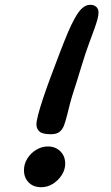

<svg xmlns="http://www.w3.org/2000/svg" viewBox="-20 -771 462 801"><path d="M192 -211Q157 -211 144.5 -222.5Q132 -234 132 -252Q132 -265 139 -292Q146 -319 159 -358.5Q172 -398 191 -449Q213 -508 230.5 -553.5Q248 -599 262.5 -633.5Q277 -668 290 -691Q307 -723 323 -737Q339 -751 356 -751Q373 -751 382 -742Q391 -733 391 -720Q391 -707 387 -692Q383 -677 375 -654Q366 -629 351.5 -590Q337 -551 319 -492Q311 -465 303 -439.5Q295 -414 287 -389.5Q279 -365 272.5 -340.5Q266 -316 260 -291Q254 -267 247.5 -249Q241 -231 228.5 -221Q216 -211 192 -211ZM152 10Q119 10 99.5 -10Q80 -30 80 -61Q80 -87 94 -109.5Q108 -132 131 -146Q154 -160 180 -160Q211 -160 231.5 -140Q252 -120 252 -88Q252 -63 237.5 -40.5Q223 -18 200.5 -4Q178 10 152 10Z"/></svg>

Font: Noto Sans Thaana
Style: Regular
Weight: 400
Designer: Monotype Design Team
Foundry: Monotype Imaging Inc.
Version: Version 2.001